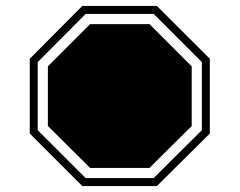

<svg xmlns="http://www.w3.org/2000/svg" viewBox="-20 -626 806 646"><path d="M507.8 -606 686 -428.2V-176.8L507.8 0H256.8L80.1 -176.8V-428.2L256.8 -606ZM659.2 -188V-417L497.1 -579.1H268.1L106.9 -417V-188L268.1 -26.9H497.1ZM283.2 -544.9H482.9L625 -402.8V-202.1L482.9 -61H283.2L141.1 -202.1V-402.8Z"/></svg>

Font: Modern Pictograms
Style: Normal
Weight: 400
Designer: John Caserta
Foundry: John Caserta
Version: 1.000